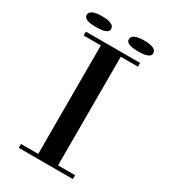

<svg xmlns="http://www.w3.org/2000/svg" viewBox="-209 -972 949 1073"><g transform="rotate(30 265.0 -435.0)"><path d="M329 0H201V-750H329ZM439 -25V0H307V-25ZM223 0H90V-25H223ZM90 -725V-750H228V-725ZM440 -750V-726H307V-750ZM205 -833Q205 -870 126 -870Q47 -870 47 -833Q47 -800 126 -800Q205 -800 205 -833ZM477 -833Q477 -870 398 -870Q319 -870 319 -833Q319 -800 398 -800Q477 -800 477 -833Z"/></g></svg>

Font: Solide Mirage
Style: Etroit
Weight: 400
Designer: Jérémy Landes
Foundry: Velvetyne Type Foundry
Version: Version 1.1